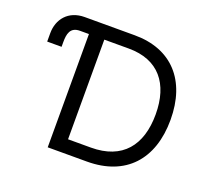

<svg xmlns="http://www.w3.org/2000/svg" viewBox="-124 -881 1123 1034"><g transform="rotate(20 438.0 -363.5)"><path d="M48.3 -582.4V-534.1H130.7V-561.1C130.7 -606.5 137.8 -649.1 194.6 -649.1H245.7V0H470.2C691.8 0 816.8 -137.8 816.8 -365.1C816.8 -590.9 691.8 -727.3 480.1 -727.3H193.2C99.4 -727.3 48.3 -661.9 48.3 -582.4ZM333.8 -78.1V-649.1H474.4C644.9 -649.1 731.5 -541.2 731.5 -365.1C731.5 -187.5 644.9 -78.1 464.5 -78.1Z"/></g></svg>

Font: Magic Ui Pro
Style: Regular
Weight: 400
Designer: Stefan Endress, Andreas Faust
Version: Version 1.000;FEAKit 1.0